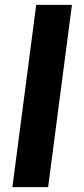

<svg xmlns="http://www.w3.org/2000/svg" viewBox="-20 -770 347 790"><path d="M31 0 129 -750H276L178 0Z"/></svg>

Font: Francois One
Style: Regular
Weight: 400
Designer: Vernon Adams
Foundry: Vernon Adams
Version: Version 2.000